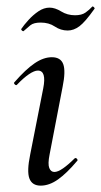

<svg xmlns="http://www.w3.org/2000/svg" viewBox="-20 -575 318 604"><path d="M108 9Q81 9 72.5 -13.5Q64 -36 75 -89L116 -297Q127 -353 99 -353Q88 -353 71 -341.5Q54 -330 34 -309Q31 -305 26.5 -309.5Q22 -314 26 -317Q61 -357 89 -376Q117 -395 143 -395Q171 -395 179 -373Q187 -351 177 -302L136 -89Q130 -59 135 -46.5Q140 -34 151 -34Q162 -34 178.5 -45.5Q195 -57 214 -76Q218 -80 222 -75.5Q226 -71 222 -68Q190 -30 162.5 -10.5Q135 9 108 9ZM54 -477Q53 -476 49.5 -478.5Q46 -481 47 -484Q55 -496 69.5 -512Q84 -528 101 -539.5Q118 -551 136 -551Q153 -551 172.5 -539Q192 -527 216 -527Q237 -527 249 -535.5Q261 -544 270 -554Q272 -556 275.5 -552.5Q279 -549 277 -547Q248 -506 230 -492.5Q212 -479 193 -479Q171 -479 152.5 -491.5Q134 -504 108 -504Q86 -504 75.5 -495.5Q65 -487 54 -477Z"/></svg>

Font: Cormorant Light Medium
Style: Italic
Weight: 500
Italic angle: -10°
Version: Version 4.000